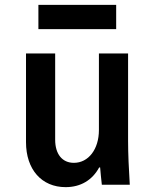

<svg xmlns="http://www.w3.org/2000/svg" viewBox="-20 -760 640 790"><path d="M507 -180V-540H387V-225C387 -146 344 -90 284 -90C236 -90 207 -126 207 -185V-540H87V-175C87 -63 151 10 250 10C312 10 360 -19 388 -71H392C394 -48 396 -25 399 0H514C510 -63 507 -129 507 -180ZM138 -640H458V-740H138Z"/></svg>

Font: CommitMono
Style: Bold
Weight: 700
Monospace: yes
Designer: Eigil Nikolajsen
Foundry: Eigil Nikolajsen
Version: Version 1.143